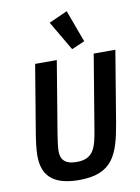

<svg xmlns="http://www.w3.org/2000/svg" viewBox="-104 -1037 817 1117"><g transform="rotate(-10 305.0 -478.0)"><path d="M363 -745 440 -778 370 -968 261 -919ZM136 -698 70 -301C62 -252 56 -206 56 -169C56 -59 110 12 272 12C469 12 509 -94 540 -277L610 -698H482L409 -259C392 -157 375 -94 276 -94C206 -94 182 -125 182 -174C182 -196 187 -234 194 -277L264 -698Z"/></g></svg>

Font: IBM Plex Mono SmBld
Style: Italic
Weight: 600
Italic angle: -9.5°
Monospace: yes
Designer: Mike Abbink, Paul van der Laan, Pieter van Rosmalen
Foundry: Bold Monday
Version: Version 2.004